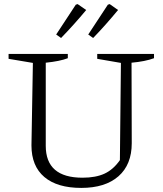

<svg xmlns="http://www.w3.org/2000/svg" viewBox="-20 -911 798 940"><path d="M378 9Q260 9 197 -44.5Q134 -98 134 -199L141 -603L22 -623V-647H312V-626Q273 -611 204 -604V-197Q204 -41 384 -41Q449 -41 492 -61Q535 -81 567 -127L572 -603L456 -623V-647H734V-626Q691 -610 624 -604L625 -210Q625 -105 560 -48Q495 9 378 9ZM255 -742 351 -888 360 -891 402 -862Q373 -827 342 -792.5Q311 -758 279 -725ZM412 -742 508 -888 517 -891 558 -862Q529 -827 498.5 -792.5Q468 -758 436 -725Z"/></svg>

Font: Piazzolla SC Light
Style: Regular
Weight: 300
Designer: Juan Pablo del Peral
Foundry: Huerta Tipografica
Version: Version 1.330